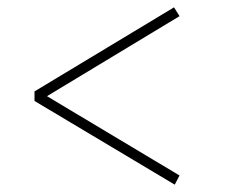

<svg xmlns="http://www.w3.org/2000/svg" viewBox="-20 -546 622 523"><path d="M456 -43 74 -271V-297L454 -526L469 -502L108 -284L469 -68Z"/></svg>

Font: Literata 60pt
Style: Regular
Weight: 400
Designer: Latin by Veronika Burian and Jose Scaglione. Greek by Irene Vlachou. Cyrillic by Vera Evstafieva.
Foundry: TypeTogether
Version: Version 3.002